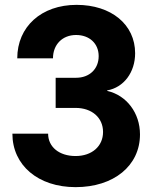

<svg xmlns="http://www.w3.org/2000/svg" viewBox="-20 -760 640 790"><path d="M291 10C448 10 556 -78 556 -207C556 -295 501 -368 421 -386V-388C489 -400 536 -462 536 -541C536 -659 438 -740 295 -740C150 -740 51 -650 51 -520H198C198 -577 237 -616 293 -616C348 -616 386 -581 386 -529C386 -476 348 -440 293 -440H209V-316H291C358 -316 404 -276 404 -217C404 -158 358 -118 291 -118C224 -118 178 -155 178 -210H31C31 -80 137 10 291 10Z"/></svg>

Font: JetBrains Mono ExtraBold
Style: Regular
Weight: 800
Monospace: yes
Designer: Philipp Nurullin, Konstantin Bulenkov
Foundry: JetBrains
Version: Version 2.305